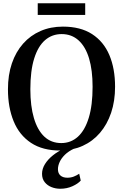

<svg xmlns="http://www.w3.org/2000/svg" viewBox="-20 -916 758 1183"><path d="M353 11.5Q243 12 171 -35.8Q99 -83.5 64 -169Q29 -254.5 29 -365.5Q29 -454.5 53.2 -525.5Q77.5 -596.5 122.5 -647.2Q167.5 -698 229.8 -725Q292 -752 367.5 -752Q476 -752 547.2 -706Q618.5 -660 653.8 -576.8Q689 -493.5 689 -381.5Q689 -293.5 664.8 -221.5Q640.5 -149.5 596 -97.5Q551.5 -45.5 489.8 -17.5Q428 10.5 353 11.5ZM357.5 -34.5Q416.5 -34.5 459.8 -73.5Q503 -112.5 526.8 -189.8Q550.5 -267 550.5 -381.5Q550.5 -483.5 528.8 -556Q507 -628.5 464.2 -667.2Q421.5 -706 360 -706Q301 -706 257.8 -668.8Q214.5 -631.5 190.8 -556Q167 -480.5 167 -366Q167 -262.5 189 -188.2Q211 -114 253.2 -74.2Q295.5 -34.5 357.5 -34.5ZM351 247Q323 247 297.5 237Q272 227 255.5 206.5Q239 186 239 155Q239 124 257.2 94.8Q275.5 65.5 306.5 40.8Q337.5 16 376.5 -1L402 -5L438 -1Q402.5 15.5 380.2 37.2Q358 59 347.5 82.2Q337 105.5 337 126.5Q337 152 352.5 165.5Q368 179 395 179Q416.5 179 434.5 172Q452.5 165 468 154.5L477.5 196.5Q460.5 216 426.2 231.5Q392 247 351 247ZM505 -896V-824H212.5V-896Z"/></svg>

Font: Merriweather 60pt SemiBold
Style: Regular
Weight: 600
Version: Version 2.100